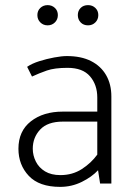

<svg xmlns="http://www.w3.org/2000/svg" viewBox="-20 -717 519 750"><path d="M108 -136Q108 -180 137 -211Q166 -242 226 -242H360V-113Q336 -80 299.5 -56.5Q263 -33 216 -33Q180 -33 156 -47.5Q132 -62 120 -86Q108 -110 108 -136ZM105 -418Q133 -431 163 -441.5Q193 -452 244 -452Q303 -452 331.5 -419Q360 -386 360 -336V-281H225Q149 -281 100.5 -243Q52 -205 52 -136Q52 -73 92.5 -30Q133 13 215 13Q260 13 299.5 -6.5Q339 -26 363 -52L371 0H415V-340Q415 -388 394.5 -423.5Q374 -459 335.5 -478.5Q297 -498 241 -498Q221 -498 191.5 -492.5Q162 -487 133.5 -478Q105 -469 86 -456ZM166 -618Q183 -618 194.5 -629.5Q206 -641 206 -658Q206 -675 194.5 -686Q183 -697 166 -697Q149 -697 137.5 -686Q126 -675 126 -658Q126 -641 137.5 -629.5Q149 -618 166 -618ZM324 -618Q341 -618 352.5 -629.5Q364 -641 364 -658Q364 -675 352.5 -686Q341 -697 324 -697Q306 -697 295 -686Q284 -675 284 -658Q284 -641 295 -629.5Q306 -618 324 -618Z"/></svg>

Font: Catamaran Thin ExtraLight
Style: Regular
Weight: 250
Version: Version 2.000